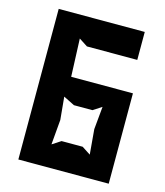

<svg xmlns="http://www.w3.org/2000/svg" viewBox="-106 -781 742 862"><g transform="rotate(15 265.0 -350.0)"><path d="M60 0H480V-420H193L186 -596L226 -570H460V-700H60ZM186 -104 196 -220 186 -326 238 -300H324L364 -326L354 -220L364 -104L324 -130H226Z"/></g></svg>

Font: Pescante Normal
Style: Regular
Weight: 400
Designer: Ariel Martín Pérez
Foundry: Tunera Type Foundry
Version: Version 1.000;FEAKit 1.0